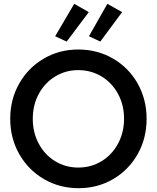

<svg xmlns="http://www.w3.org/2000/svg" viewBox="-20 -990 832 1018"><path d="M34.2 -360.4Q34.2 -462.9 81.8 -546.9Q129.4 -630.9 211.9 -679.2Q294.4 -727.5 395 -727.5Q496.6 -727.5 579.6 -679.2Q662.6 -630.9 710 -546.9Q757.3 -462.9 757.3 -359.9Q757.3 -256.8 710 -172.9Q662.6 -88.9 580.1 -40.5Q497.6 7.8 396.5 7.8Q295.9 7.8 212.9 -40.5Q129.9 -88.9 82 -173.1Q34.2 -257.3 34.2 -360.4ZM637.7 -360.4Q637.7 -433.6 605.7 -492.4Q573.7 -551.3 518.3 -584.7Q462.9 -618.2 395 -618.2Q328.1 -618.2 272.9 -584.7Q217.8 -551.3 185.8 -492.4Q153.8 -433.6 153.8 -360.4Q153.8 -287.6 185.3 -228.5Q216.8 -169.4 272 -135.5Q327.1 -101.6 395 -101.6Q463.4 -101.6 518.8 -135.5Q574.2 -169.4 606 -228.8Q637.7 -288.1 637.7 -360.4ZM272.5 -797.9 373.5 -969.7 450.7 -925.8 333.5 -769.5ZM451.7 -797.9 549.3 -969.7 627.4 -925.8 511.7 -769.5Z"/></svg>

Font: Reddit Sans SemiBold
Style: Regular
Weight: 600
Designer: Stephen Hutchings
Foundry: Reddit
Version: Version 1.013